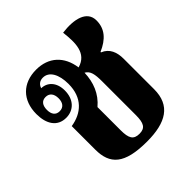

<svg xmlns="http://www.w3.org/2000/svg" viewBox="-167 -716 849 849"><g transform="rotate(-45 257.0 -292.0)"><path d="M274 11C393 11 460 -29 460 -131V-321C460 -362 447 -397 409 -412V-415C464 -439 495 -473 495 -526C495 -586 429 -602 352 -592C360 -523 362 -455 292 -435C281 -514 230 -561 152 -561C68 -561 14 -508 14 -421C14 -359 41 -316 96 -316C143 -316 177 -350 177 -406C177 -457 148 -486 110 -487C115 -503 127 -515 148 -515C187 -515 209 -474 209 -415C209 -328 157 -284 87 -273V-126C87 -35 132 11 274 11ZM96 -357C71 -357 60 -375 60 -401C60 -429 72 -446 96 -446C120 -446 133 -429 133 -401C133 -375 121 -357 96 -357ZM227 -107V-252C272 -290 292 -341 294 -400C317 -387 322 -364 322 -317V-108C322 -57 311 -37 275 -37C238 -37 227 -57 227 -107Z"/></g></svg>

Font: Noto Serif Thai ExtraCondensed ExtraBold
Style: Regular
Weight: 800
Width: 2
Designer: Monotype Design Team
Foundry: Monotype Imaging Inc.
Version: Version 2.002